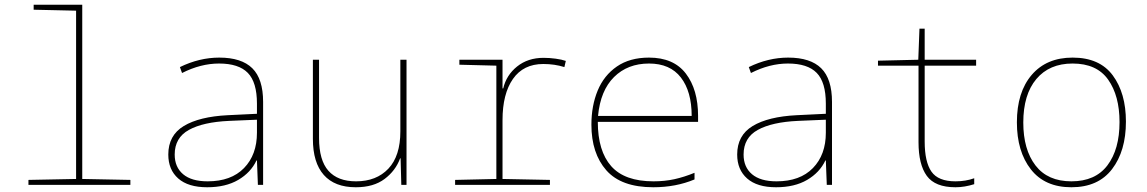

<svg xmlns="http://www.w3.org/2000/svg" viewBox="-20 -780 4840 810"><path d="M100 -21 301 -25V-735L122 -739V-760H327V-25L530 -21V0H100Z M690 -128Q690 -209 755.5 -248.5Q821 -288 941 -294L1064 -300V-343Q1064 -433 1025.5 -472.5Q987 -512 904 -512Q827 -512 748 -472L739 -497Q821 -537 905 -537Q999 -537 1044.5 -492Q1090 -447 1090 -350V0H1068L1064 -103H1062Q1038 -52 985 -21Q932 10 854 10Q774 10 732 -27Q690 -64 690 -128ZM1064 -220V-275L946 -270Q837 -265 777 -232Q717 -199 717 -128Q717 -75 752.5 -45Q788 -15 856 -15Q955 -15 1009.5 -71Q1064 -127 1064 -220Z M1300 -194V-528H1326V-198Q1326 -104 1365.5 -59.5Q1405 -15 1482 -15Q1568 -15 1618.5 -68.5Q1669 -122 1669 -226V-528H1695V0H1673L1670 -112H1668Q1649 -60 1602.5 -25Q1556 10 1481 10Q1392 10 1346 -42Q1300 -94 1300 -194Z M1900 -21 2074 -25V-503L1918 -507V-528H2100V-407H2103Q2116 -463 2161.5 -499.5Q2207 -536 2273 -536Q2298 -536 2324 -532.5Q2350 -529 2367 -523L2361 -497Q2320 -510 2272 -510Q2188 -510 2144 -447Q2100 -384 2100 -273V-25L2300 -21V0H1900Z M2475 -254Q2475 -334 2501.5 -398Q2528 -462 2582.5 -499.5Q2637 -537 2718 -537Q2822 -537 2873.5 -469.5Q2925 -402 2925 -291V-266H2502Q2502 -143 2558.5 -79Q2615 -15 2737 -15Q2784 -15 2825 -24Q2866 -33 2910 -51V-23Q2831 10 2736 10Q2601 10 2538 -61.5Q2475 -133 2475 -254ZM2898 -291Q2898 -394 2852.5 -453Q2807 -512 2718 -512Q2628 -512 2570.5 -455Q2513 -398 2503 -291Z M3090 -128Q3090 -209 3155.5 -248.5Q3221 -288 3341 -294L3464 -300V-343Q3464 -433 3425.5 -472.5Q3387 -512 3304 -512Q3227 -512 3148 -472L3139 -497Q3221 -537 3305 -537Q3399 -537 3444.5 -492Q3490 -447 3490 -350V0H3468L3464 -103H3462Q3438 -52 3385 -21Q3332 10 3254 10Q3174 10 3132 -27Q3090 -64 3090 -128ZM3464 -220V-275L3346 -270Q3237 -265 3177 -232Q3117 -199 3117 -128Q3117 -75 3152.5 -45Q3188 -15 3256 -15Q3355 -15 3409.5 -71Q3464 -127 3464 -220Z M3855 -180V-503H3684V-524L3854 -528L3859 -659H3881V-528H4098V-503H3881V-183Q3881 -97 3909.5 -56Q3938 -15 4011 -15Q4054 -15 4090 -28V-3Q4049 10 4011 10Q3925 10 3890 -38Q3855 -86 3855 -180Z M4270 -264Q4270 -391 4332.5 -464Q4395 -537 4505 -537Q4619 -537 4674.5 -462Q4730 -387 4730 -267Q4730 -143 4671.5 -66.5Q4613 10 4500 10Q4388 10 4329 -65.5Q4270 -141 4270 -264ZM4703 -265Q4703 -376 4655 -444Q4607 -512 4505 -512Q4407 -512 4352 -446.5Q4297 -381 4297 -263Q4297 -149 4348.5 -82Q4400 -15 4500 -15Q4601 -15 4652 -82.5Q4703 -150 4703 -265Z"/></svg>

Font: Noto Sans Mono UI Thin
Style: Regular
Weight: 250
Monospace: yes
Designer: Monotype Design team
Foundry: Monotype Imaging Inc.
Version: Version 1.000